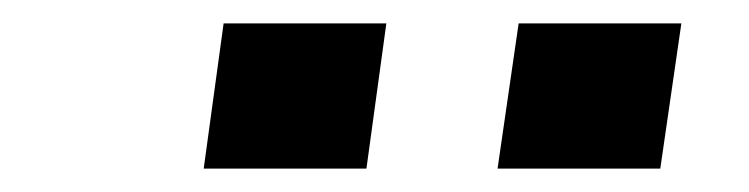

<svg xmlns="http://www.w3.org/2000/svg" viewBox="-20 -746 640 164"><path d="M154 -602 171 -726H310L293 -602ZM405 -602 423 -726H562L544 -602Z"/></svg>

Font: Chivo Mono SemiBold
Style: Italic
Weight: 600
Italic angle: -8.05°
Monospace: yes
Version: Version 1.008